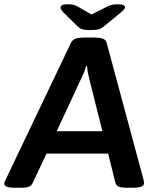

<svg xmlns="http://www.w3.org/2000/svg" viewBox="-36 -878 730 900"><path d="M33 2Q6 2 -5 -3Q-16 -8 -16 -17Q-16 -24 -10 -35L297 -678Q304 -692 319 -697Q334 -702 359 -702H406Q431 -702 445.5 -697Q460 -692 464 -677L637 -35Q639 -26 639 -19Q639 2 588 2H555Q535 2 522 -2.5Q509 -7 505 -21L471 -158H182L117 -20Q111 -7 98.5 -2.5Q86 2 69 2ZM341 -502 230 -263H444L384 -502Q380 -517 376.5 -534.5Q373 -552 372 -569H368Q364 -554 357 -536.5Q350 -519 341 -502ZM515 -858Q535 -858 542.5 -854Q550 -850 550 -845Q550 -840 545.5 -834.5Q541 -829 530 -819L454 -757Q441 -745 427.5 -741Q414 -737 387 -737Q360 -737 348 -741.5Q336 -746 324 -758L262 -819Q253 -829 250.5 -834Q248 -839 248 -843Q248 -849 254.5 -853.5Q261 -858 282 -858Q295 -858 305.5 -856Q316 -854 327 -848L393 -810L466 -847Q480 -854 491 -856Q502 -858 515 -858Z"/></svg>

Font: Asap Semi Expanded Semi Expanded SemiBold
Style: Italic
Weight: 600
Width: 6
Italic angle: -6°
Designer: Pablo Cosgaya
Foundry: Omnibus-Type
Version: Version 3.001; ttfautohint (v1.8.4.7-5d5b)